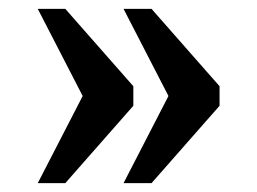

<svg xmlns="http://www.w3.org/2000/svg" viewBox="-20 -486 579 432"><path d="M258 -74H321L474 -248V-292L321 -466H258L359 -270ZM65 -74H127L280 -248V-292L127 -466H65L166 -270Z"/></svg>

Font: Noto Serif Yezidi SemiBold
Style: Regular
Weight: 600
Designer: Dalton Maag Ltd
Foundry: Dalton Maag Ltd
Version: Version 1.001